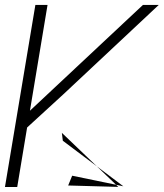

<svg xmlns="http://www.w3.org/2000/svg" viewBox="-28 -747 654 767"><path d="M113.3 -727.3H161.9L91.6 -304.7L543 -727.3H606.2L225.5 -370.7L80.3 -237.6L40.8 0H-8.2ZM219.1 -216.3 358.7 -82.7 464.8 -2.8 435.7 -8.9 444.6 -0.4 244.3 -6 260.3 -45.1 435.7 -8.9 358.7 -82.7 223 -184.7Z"/></svg>

Font: Inter P Extra Light
Style: Italic
Weight: 200
Italic angle: 9.39999°
Designer: Rasmus Andersson
Foundry: rsms
Version: Version 3.018;git-588b23468